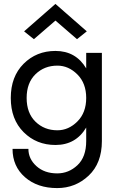

<svg xmlns="http://www.w3.org/2000/svg" viewBox="-20 -730 610 980"><path d="M263 -625 153 -530 103 -570 263 -710 423 -570 373 -530ZM44 30H125Q125 81 166 118Q207 155 272 155Q331 155 375.5 113Q420 71 420 -10V-79Q367 10 263 10Q166 10 100.5 -55.5Q35 -121 35 -230Q35 -339 100.5 -404.5Q166 -470 263 -470Q367 -470 420 -381V-460H500V-10Q500 103 432.5 166.5Q365 230 272 230Q171 230 107.5 174.5Q44 119 44 30ZM273 -65Q330 -65 375 -110Q420 -155 420 -230Q420 -305 375 -350Q330 -395 273 -395Q206 -395 161 -351Q116 -307 116 -230Q116 -153 161 -109Q206 -65 273 -65Z"/></svg>

Font: renner_400book
Style: Book
Weight: 400
Version: Version 003.000 ; ttfautohint (v0.97) -l 8 -r 50 -G 200 -x 1